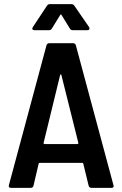

<svg xmlns="http://www.w3.org/2000/svg" viewBox="-20 -909 592 929"><path d="M409 -10 383 -117Q382 -121 378 -121H172Q168 -121 167 -117L142 -10Q139 0 128 0H33Q20 0 23 -13L205 -690Q208 -700 219 -700H333Q344 -700 347 -690L529 -13L530 -9Q530 0 519 0H423Q412 0 409 -10ZM196 -212H354Q356 -212 358 -213.5Q360 -215 359 -218L277 -546Q276 -549 274 -549Q272 -549 271 -546L191 -218Q190 -215 192 -213.5Q194 -212 196 -212ZM139 -778 207 -881Q212 -889 221 -889H326Q335 -889 340 -881L411 -778Q413 -775 413 -771Q413 -763 403 -763H332Q322 -763 318 -771L278 -836Q276 -839 274 -839Q272 -839 271 -836L231 -771Q227 -763 217 -763H146Q139 -763 137 -767.5Q135 -772 139 -778Z"/></svg>

Font: Barlow Semi Condensed SemiBold
Style: Regular
Weight: 600
Width: 4
Designer: Jeremy Tribby
Foundry: Tribby Type
Version: Version 1.408